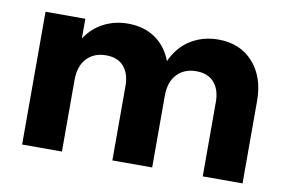

<svg xmlns="http://www.w3.org/2000/svg" viewBox="-60 -611 1061 712"><g transform="rotate(10 470.0 -255.0)"><path d="M399.9 -279.8Q399.9 -326.2 377 -353Q354 -379.9 310.1 -379.9Q264.2 -379.9 237.1 -350.8Q210 -321.8 210 -270V0H60.1V-500H210V-425.8Q237.3 -467.3 278.8 -488.5Q320.3 -509.8 370.1 -509.8Q429.7 -509.8 472.7 -480.2Q515.6 -450.7 535.2 -397.9Q560.1 -453.1 606 -481.4Q651.9 -509.8 710 -509.8Q792 -509.8 841.1 -455.1Q890.1 -400.4 890.1 -310.1V0H740.2V-279.8Q740.2 -326.2 717 -353Q693.8 -379.9 649.9 -379.9Q604 -379.9 576.9 -350.8Q549.8 -321.8 549.8 -270V0H399.9Z"/></g></svg>

Font: Gully
Style: Bold
Weight: 700
Designer: jaikishan Patel
Foundry: MagicType
Version: Version 1.000;Glyphs 3.2 (3242)